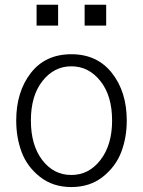

<svg xmlns="http://www.w3.org/2000/svg" viewBox="-20 -754 589 792"><path d="M130.9 -648.4V-734.4H219.7V-648.4ZM329.1 -648.4V-734.4H418V-648.4ZM107.4 -256.8Q107.4 -155.3 154.3 -93.8Q201.2 -32.2 274.4 -32.2Q346.7 -32.2 394.5 -94.2Q442.4 -156.2 442.4 -256.8Q442.4 -359.4 394 -419.9Q345.7 -480.5 274.4 -480.5Q203.1 -480.5 155.3 -419.9Q107.4 -359.4 107.4 -256.8ZM46.9 -256.8Q46.9 -375 106.9 -452.6Q167 -530.3 274.4 -530.3Q380.9 -530.3 441.9 -452.6Q502.9 -375 502.9 -256.8Q502.9 -186.5 480 -126.5Q457 -66.4 403.8 -24.4Q350.6 17.6 274.4 17.6Q198.2 17.6 145 -24.4Q91.8 -66.4 69.3 -126.5Q46.9 -186.5 46.9 -256.8Z"/></svg>

Font: Gothic A1 Light
Style: Regular
Weight: 300
Version: Version 2.50